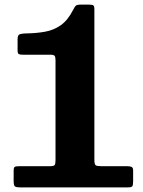

<svg xmlns="http://www.w3.org/2000/svg" viewBox="-20 -810 620 830"><path d="M39 -29V-71.5Q39 -86 44 -88.8Q49 -91.5 64 -91.5H194Q211.5 -91.5 215.8 -96Q220 -100.5 220 -117V-550Q220 -564.5 215.8 -569Q211.5 -573.5 197.5 -573.5H78.5Q66.5 -573.5 61.2 -576.2Q56 -579 56 -592V-640Q56 -658.5 65 -661.8Q74 -665 90.5 -665.5Q137 -666 175.2 -673Q213.5 -680 243.5 -701.5Q273.5 -723 296.5 -768Q302 -779 306.8 -784.5Q311.5 -790 329 -790H364.5Q379 -790 383.5 -786.8Q388 -783.5 388 -769.5V-119Q388 -99.5 393.8 -95.5Q399.5 -91.5 419 -91.5H530Q542 -91.5 548.8 -88.5Q555.5 -85.5 555.5 -73V-27Q555.5 -10.5 552.2 -5.2Q549 0 532.5 0H67.5Q48.5 0 43.8 -4.8Q39 -9.5 39 -29Z"/></svg>

Font: Besley* Heavy
Style: Regular
Weight: 800
Designer: Owen Earl
Foundry: indestructible type*
Version: Version 3.000; ttfautohint (v1.8.3)